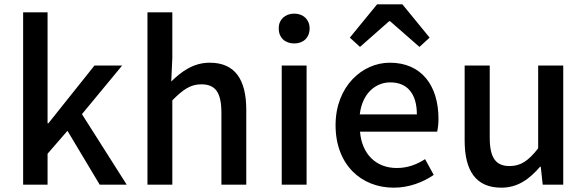

<svg xmlns="http://www.w3.org/2000/svg" viewBox="-20 -854 2710 888"><path d="M87 0H200V-143L292 -249L441 0H566L359 -326L545 -551H417L204 -284H200V-797H87Z M662 0H777V-390C826 -439 860 -464 911 -464C976 -464 1004 -427 1004 -332V0H1119V-346C1119 -486 1067 -564 950 -564C875 -564 820 -524 772 -477L777 -586V-797H662Z M1283 0H1398V-551H1283ZM1341 -653C1383 -653 1412 -680 1412 -723C1412 -763 1383 -791 1341 -791C1298 -791 1269 -763 1269 -723C1269 -680 1298 -653 1341 -653Z M1801 14C1872 14 1936 -11 1986 -45L1946 -118C1906 -92 1864 -77 1815 -77C1720 -77 1654 -140 1645 -245H2002C2005 -259 2008 -281 2008 -304C2008 -459 1929 -564 1783 -564C1655 -564 1532 -454 1532 -275C1532 -93 1650 14 1801 14ZM1644 -325C1655 -421 1716 -473 1785 -473C1865 -473 1908 -419 1908 -325ZM1598 -680 1645 -637 1780 -756H1784L1920 -637L1967 -680L1841 -834H1724Z M2299 14C2374 14 2428 -25 2478 -83H2481L2490 0H2585V-551H2469V-168C2424 -110 2388 -86 2337 -86C2273 -86 2245 -124 2245 -218V-551H2129V-204C2129 -64 2181 14 2299 14Z"/></svg>

Font: Noto Sans CJK HK Medium
Style: Regular
Weight: 500
Designer: Ryoko NISHIZUKA 西塚涼子 (kana, bopomofo & ideographs); Paul D. Hunt (Latin, Greek & Cyrillic); Sandoll Communications 산돌커뮤니
Foundry: Adobe
Version: Version 2.004;hotconv 1.0.118;makeotfexe 2.5.65603